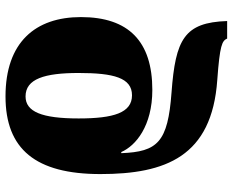

<svg xmlns="http://www.w3.org/2000/svg" viewBox="-92 -498 825 680"><g transform="rotate(-90 320.0 -158.5)"><path d="M318 -551C131 -551 43 -444 43 -215C43 16 105 180 376 199C500 208 515 216 523 234H585C580 82 520 51 332 37C156 24 122 -12 117 -141H121C143 -90 213 -31 341 -31C513 -31 599 -115 599 -284C599 -445 510 -551 318 -551ZM318 -480C380 -480 401 -413 401 -292C401 -168 384 -103 322 -103C260 -103 240 -168 240 -292C240 -423 264 -480 318 -480Z"/></g></svg>

Font: UArctic Serif Black
Style: Regular
Weight: 900
Designer: Customization by Puisto advertising & original work Monotype Design Team
Foundry: Monotype Imaging Inc.
Version: Version 2.004